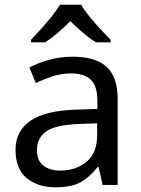

<svg xmlns="http://www.w3.org/2000/svg" viewBox="-20 -786 601 816"><path d="M288 -545Q386 -545 433 -502Q480 -459 480 -365V0H416L399 -76H395Q360 -32 321.5 -11Q283 10 215 10Q142 10 94 -28.5Q46 -67 46 -149Q46 -229 109 -272.5Q172 -316 303 -320L394 -323V-355Q394 -422 365 -448Q336 -474 283 -474Q241 -474 203 -461.5Q165 -449 132 -433L105 -499Q140 -518 188 -531.5Q236 -545 288 -545ZM314 -259Q214 -255 175.5 -227Q137 -199 137 -148Q137 -103 164.5 -82Q192 -61 235 -61Q303 -61 348 -98.5Q393 -136 393 -214V-262ZM325 -766Q337 -744 359.5 -716.5Q382 -689 406.5 -662.5Q431 -636 450 -617V-606H388Q362 -622 334 -645.5Q306 -669 279 -696Q252 -669 225 -646Q198 -623 172 -606H112V-617Q131 -637 154.5 -663Q178 -689 200 -716.5Q222 -744 235 -766Z"/></svg>

Font: Noto Sans Syriac Eastern
Style: Regular
Weight: 400
Designer: Patrick Giasson and the Monotype Design Team
Foundry: Monotype Imaging Inc.
Version: Version 3.001; ttfautohint (v1.8.4.7-5d5b)